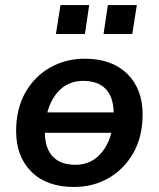

<svg xmlns="http://www.w3.org/2000/svg" viewBox="-20 -732 630 762"><path d="M274 10Q165 10 104.5 -50.5Q44 -111 44 -212Q44 -300 80.5 -364.5Q117 -429 179 -464Q241 -499 316 -499Q424 -499 485 -439Q546 -379 546 -278Q546 -190 509.5 -125.5Q473 -61 411.5 -25.5Q350 10 274 10ZM310 -411Q256 -411 219.5 -377Q183 -343 168 -286H431Q430 -348 399 -379.5Q368 -411 310 -411ZM279 -78Q333 -78 370 -112.5Q407 -147 422 -205H158Q159 -142 190 -110Q221 -78 279 -78ZM391 -597 408 -712H523L505 -597ZM202 -597 220 -712H334L317 -597Z"/></svg>

Font: Nunito Sans
Style: Bold Italic
Weight: 700
Italic angle: -9°
Designer: Vernon Adams
Foundry: Vernon Adams
Version: Version 3.006; ttfautohint (v1.8.3)